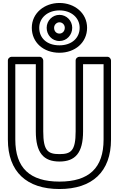

<svg xmlns="http://www.w3.org/2000/svg" viewBox="-20 -1232 803 1292"><path d="M244 -1045C244 -1111.6 300.5 -1162 380 -1162C460.5 -1162 516 -1111.7 516 -1045C516 -976.7 463.3 -927 380 -927C294.8 -927 244 -976.4 244 -1045ZM194 -1045C194 -945.6 273.2 -877 380 -877C484.7 -877 566 -945.3 566 -1045C566 -1144.3 481.5 -1212 380 -1212C279.5 -1212 194 -1144.4 194 -1045ZM294 -1045C294 -998.1 328.8 -956 380 -956C430 -956 466 -997.7 466 -1045C466 -1092.3 428.3 -1132 380 -1132C332.8 -1132 294 -1092.7 294 -1045ZM344 -1045C344 -1065.3 361.2 -1082 380 -1082C399.7 -1082 416 -1065.7 416 -1045C416 -1022.3 400 -1006 380 -1006C359.2 -1006 344 -1021.9 344 -1045ZM677 -800V-293C677 -101.9 579.1 -10 380 -10C180.9 -10 83 -101.9 83 -293V-800H221V-348C221 -203.2 273.6 -145 380 -145C486.4 -145 539 -203.2 539 -348V-800ZM727 -825C727 -835.7 717.1 -850 702 -850H514C503.3 -850 489 -840.1 489 -825V-348C489 -216.8 457.6 -195 380 -195C302.4 -195 271 -216.8 271 -348V-825C271 -835.7 261.1 -850 246 -850H58C47.3 -850 33 -840.1 33 -825V-293C33 -76.1 159.1 40 380 40C600.9 40 727 -76.1 727 -293Z"/></svg>

Font: Hussar Ekologiczny
Style: Regular
Weight: 400
Foundry: Cannot Into Space Fonts
Version: Version 0.97